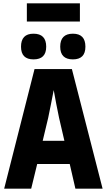

<svg xmlns="http://www.w3.org/2000/svg" viewBox="-20 -1131 640 1151"><path d="M432 0H595L411 -717H187L5 0H167L203 -148H398ZM269 -425Q276 -460 286 -509Q296 -558 302 -591Q307 -559 317 -509.5Q327 -460 334 -425L366 -287H236ZM417 -775Q492 -775 492 -851Q492 -929 417 -929Q341 -929 341 -851Q341 -775 417 -775ZM181 -775Q257 -775 257 -851Q257 -929 181 -929Q106 -929 106 -851Q106 -775 181 -775ZM141 -1002V-1111H459V-1002Z"/></svg>

Font: Noto Sans Mono Extra
Style: Regular
Weight: 800
Designer: Monotype Design Team
Foundry: Monotype Imaging Inc.
Version: Version 1.900